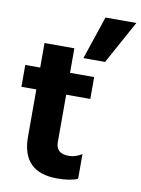

<svg xmlns="http://www.w3.org/2000/svg" viewBox="-89 -860 680 925"><g transform="rotate(10 251.0 -397.0)"><path d="M386 -588H280L351 -799H502ZM256 5Q83 5 83 -168V-400H10V-507H83V-627H229V-507H347V-400H229V-167Q229 -140 244.5 -126Q260 -112 292.5 -112Q325 -112 356 -132V-11Q319 5 256 5Z"/></g></svg>

Font: Hind Mysuru
Style: Bold
Weight: 700
Designer: Manushi Parikh, Hitesh Malaviya
Foundry: Indian Type Foundry
Version: Version 0.703;PS 1.0;hotconv 1.0.86;makeotf.lib2.5.63406